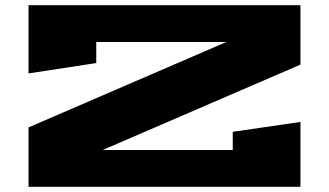

<svg xmlns="http://www.w3.org/2000/svg" viewBox="-20 -720 1268 740"><path d="M90 0V-229L852 -558H351V-477L90 -437V-700H1138V-471L376 -142H877V-212L1138 -250V0Z"/></svg>

Font: Stalin One
Style: Regular
Weight: 400
Designer: Jovanny Lemonad
Foundry: Alexey Maslov, Jovanny Lemonad
Version: Version 3.002; ttfautohint (v0.91) -l 8 -r 50 -G 200 -x 0 -w